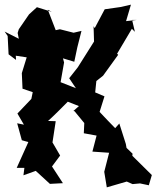

<svg xmlns="http://www.w3.org/2000/svg" viewBox="-30 -769 674 827"><path d="M286 -291 291 -290 333 -239 331 -195 386 -185 368 -116 440 -111 419 -29 430 38 516 13 541 24 573 21 611 29 624 -15 540 -98 541 -107 515 -132 512 -149 484 -237 466 -217C444 -240 421 -263 399 -287L420 -354L380 -371L385 -420L414 -443L479 -533L455 -555L474 -537L538 -645L551 -632L539 -683H558L513 -678L534 -749L491 -739L421 -729L378 -648L373 -656L374 -626L375 -590C352 -553 328 -516 305 -479L268 -432L297 -389L231 -415L246 -500L226 -574L237 -519L290 -503L303 -565L321 -636L287 -628L228 -643L210 -639L176 -727L193 -718L129 -738L95 -707L51 -643L46 -627L51 -602L-10 -633L3 -614L7 -535L39 -511L38 -529L85 -522L64 -454L67 -387L111 -372L105 -343L45 -280L73 -232L44 -238L64 -165L92 -157L42 -46H75L71 -14L124 -33L185 23L241 20L194 -52L229 -99L197 -154L196 -155L210 -247L177 -248C207 -275 234 -303 262 -331L310 -312Z"/></svg>

Font: Asimov Aggro
Style: Condensed
Weight: 500
Designer: Google
Version: Version 2.000980; 2014